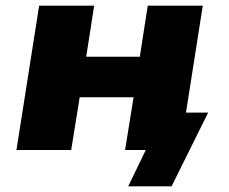

<svg xmlns="http://www.w3.org/2000/svg" viewBox="-20 -529 807 677"><path d="M432 128 494 0H430L451 -132H714L585 128ZM38 0 118 -509H312L284 -329H473L501 -509H695L615 0H421L451 -186H261L231 0Z"/></svg>

Font: Nunito Sans 6pt Black
Style: Italic
Weight: 900
Italic angle: -9°
Version: Version 3.101;gftools[0.9.27]